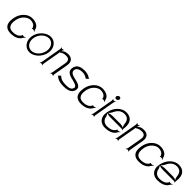

<svg xmlns="http://www.w3.org/2000/svg" viewBox="356 -1884 3242 3242"><g transform="rotate(45 1977.0 -262.5)"><path d="M62 -207C30 -27 122 11 210 11C328 11 387 -37 413 -89C420 -102 435 -116 445 -122L443 -125C433 -119 412 -112 399 -112H388C384 -112 376 -116 375 -119L371 -118C372 -114 370 -103 367 -99C349 -72 315 -32 218 -32C147 -32 85 -63 110 -207C131 -328 227 -390 284 -390C364 -390 395 -352 406 -322C407 -317 407 -304 404 -300L408 -299C411 -302 419 -307 425 -307H433C448 -307 467 -299 475 -293L477 -296C469 -302 459 -318 456 -332C445 -389 389 -432 288 -432C191 -432 87 -346 62 -207Z M539 -211C557 -312 642 -391 727 -391C812 -391 867 -311 849 -211C831 -111 748 -30 663 -30C578 -30 521 -110 539 -211ZM497 -211C475 -89 551 11 656 11C760 11 869 -88 891 -211C913 -334 838 -432 734 -432C629 -432 519 -333 497 -211Z M904 9 907 12C913 7 929 0 940 0C950 0 964 7 968 12L971 9C967 4 963 -11 965 -22L1019 -329C1020 -332 1021 -344 1021 -350C1025 -351 1031 -354 1034 -356C1058 -376 1095 -388 1145 -388C1186 -388 1234 -370 1219 -286L1173 -23C1171 -12 1161 4 1154 10L1157 13C1164 7 1181 0 1192 0C1203 0 1218 7 1223 13L1226 10C1221 4 1217 -12 1219 -23L1265 -286C1284 -396 1214 -432 1153 -432C1101 -432 1063 -420 1040 -395C1037 -392 1033 -387 1029 -383L1032 -400C1034 -410 1043 -425 1049 -430L1046 -433C1040 -428 1024 -421 1014 -421C1003 -421 989 -428 985 -433L982 -430C986 -425 991 -410 989 -400L922 -22C920 -11 910 4 904 9Z M1687 -382C1689 -381 1691 -383 1691 -385ZM1691 -385 1698 -391 1695 -394C1693 -392 1692 -388 1691 -385ZM1281 -55C1281 -55 1282 -55 1282 -54C1284 -51 1327 11 1466 11C1534 11 1648 4 1667 -102C1682 -185 1590 -201 1493 -224C1453 -234 1395 -256 1406 -316C1417 -378 1496 -387 1533 -387C1605 -387 1647 -346 1647 -346C1664 -362 1678 -374 1687 -382C1687 -382 1688 -383 1687 -383C1684 -385 1631 -432 1541 -432C1474 -432 1378 -422 1359 -316C1346 -242 1391 -204 1471 -184C1526 -170 1629 -152 1620 -102C1607 -26 1510 -34 1474 -34C1351 -34 1321 -91 1321 -91C1304 -75 1290 -63 1281 -55ZM1277 -52 1281 -55C1279 -56 1279 -55 1277 -52ZM1270 -46 1273 -43C1275 -45 1275 -49 1277 -52Z M1740 -207C1708 -27 1800 11 1888 11C2006 11 2065 -37 2091 -89C2098 -102 2113 -116 2123 -122L2121 -125C2111 -119 2090 -112 2077 -112H2066C2062 -112 2054 -116 2053 -119L2049 -118C2050 -114 2048 -103 2045 -99C2027 -72 1993 -32 1896 -32C1825 -32 1763 -63 1788 -207C1809 -328 1905 -390 1962 -390C2042 -390 2073 -352 2084 -322C2085 -317 2085 -304 2082 -300L2086 -299C2089 -302 2097 -307 2103 -307H2111C2126 -307 2145 -299 2153 -293L2155 -296C2147 -302 2137 -318 2134 -332C2123 -389 2067 -432 1966 -432C1869 -432 1765 -346 1740 -207Z M2137 9 2140 12C2146 7 2162 0 2173 0C2183 0 2197 7 2201 12L2204 9C2200 4 2196 -11 2198 -22L2264 -399C2266 -409 2276 -424 2282 -429L2279 -432C2273 -427 2257 -420 2247 -420C2236 -420 2222 -427 2218 -432L2215 -429C2219 -424 2223 -409 2221 -399L2155 -22C2153 -11 2143 4 2137 9ZM2223 -501C2219 -481 2234 -464 2255 -464C2276 -464 2295 -481 2299 -501C2303 -521 2289 -538 2268 -538C2247 -538 2227 -521 2223 -501Z M2323 -205C2341 -222 2363 -250 2373 -273C2406 -347 2459 -390 2533 -390C2609 -390 2645 -344 2651 -271C2653 -249 2662 -222 2674 -206C2655 -215 2624 -222 2601 -222H2407C2383 -222 2347 -215 2323 -205ZM2301 -197C2275 -47 2370 11 2458 11C2584 11 2644 -37 2670 -89C2677 -102 2692 -116 2702 -122L2700 -125C2690 -119 2669 -112 2656 -112H2645C2641 -112 2633 -116 2632 -119L2628 -118C2629 -114 2627 -103 2624 -99C2606 -72 2571 -32 2466 -32C2411 -32 2356 -65 2345 -132C2342 -153 2329 -179 2317 -194C2337 -185 2372 -179 2395 -179H2671C2681 -179 2694 -172 2698 -167L2702 -170C2698 -175 2693 -190 2695 -201L2699 -222C2714 -361 2650 -432 2536 -432C2428 -432 2326 -336 2301 -197Z M2711 9 2714 12C2720 7 2736 0 2747 0C2757 0 2771 7 2775 12L2778 9C2774 4 2770 -11 2772 -22L2826 -329C2827 -332 2828 -344 2828 -350C2832 -351 2838 -354 2841 -356C2865 -376 2902 -388 2952 -388C2993 -388 3041 -370 3026 -286L2980 -23C2978 -12 2968 4 2961 10L2964 13C2971 7 2988 0 2999 0C3010 0 3025 7 3030 13L3033 10C3028 4 3024 -12 3026 -23L3072 -286C3091 -396 3021 -432 2960 -432C2908 -432 2870 -420 2847 -395C2844 -392 2840 -387 2836 -383L2839 -400C2841 -410 2850 -425 2856 -430L2853 -433C2847 -428 2831 -421 2821 -421C2810 -421 2796 -428 2792 -433L2789 -430C2793 -425 2798 -410 2796 -400L2729 -22C2727 -11 2717 4 2711 9Z M3120 -207C3088 -27 3180 11 3268 11C3386 11 3445 -37 3471 -89C3478 -102 3493 -116 3503 -122L3501 -125C3491 -119 3470 -112 3457 -112H3446C3442 -112 3434 -116 3433 -119L3429 -118C3430 -114 3428 -103 3425 -99C3407 -72 3373 -32 3276 -32C3205 -32 3143 -63 3168 -207C3189 -328 3285 -390 3342 -390C3422 -390 3453 -352 3464 -322C3465 -317 3465 -304 3462 -300L3466 -299C3469 -302 3477 -307 3483 -307H3491C3506 -307 3525 -299 3533 -293L3535 -296C3527 -302 3517 -318 3514 -332C3503 -389 3447 -432 3346 -432C3249 -432 3145 -346 3120 -207Z M3575 -205C3593 -222 3615 -250 3625 -273C3658 -347 3711 -390 3785 -390C3861 -390 3897 -344 3903 -271C3905 -249 3914 -222 3926 -206C3907 -215 3876 -222 3853 -222H3659C3635 -222 3599 -215 3575 -205ZM3553 -197C3527 -47 3622 11 3710 11C3836 11 3896 -37 3922 -89C3929 -102 3944 -116 3954 -122L3952 -125C3942 -119 3921 -112 3908 -112H3897C3893 -112 3885 -116 3884 -119L3880 -118C3881 -114 3879 -103 3876 -99C3858 -72 3823 -32 3718 -32C3663 -32 3608 -65 3597 -132C3594 -153 3581 -179 3569 -194C3589 -185 3624 -179 3647 -179H3923C3933 -179 3946 -172 3950 -167L3954 -170C3950 -175 3945 -190 3947 -201L3951 -222C3966 -361 3902 -432 3788 -432C3680 -432 3578 -336 3553 -197Z"/></g></svg>

Font: Armata Saber
Style: RgIta
Weight: 400
Designer: Jasper
Foundry: Cannot Into Space Fonts
Version: Version 0.970